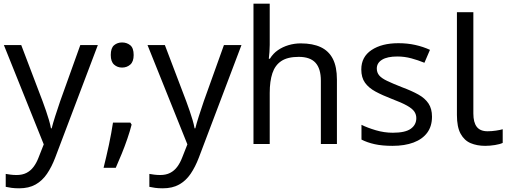

<svg xmlns="http://www.w3.org/2000/svg" viewBox="-20 -780 2753 1040"><path d="M1 -536H95L211 -231Q221 -204 229.5 -179Q238 -154 245 -130.5Q252 -107 256 -85H260Q266 -110 279 -150.5Q292 -191 306 -232L415 -536H510L279 74Q260 124 234.5 161.5Q209 199 172.5 219.5Q136 240 84 240Q60 240 42 237.5Q24 235 11 232V162Q22 164 37.5 166Q53 168 70 168Q101 168 123.5 156.5Q146 145 162 123.5Q178 102 189 73L217 2Z M693 -105Q684 -70 670 -29Q656 12 639.5 52.5Q623 93 607 129H541Q548 101 555.5 69Q563 37 570 4.5Q577 -28 582.5 -59Q588 -90 592 -116H686ZM580 -482Q580 -520 598 -535Q616 -550 641 -550Q667 -550 685.5 -535Q704 -520 704 -482Q704 -446 685.5 -430Q667 -414 641 -414Q616 -414 598 -430Q580 -446 580 -482Z M779 -536H873L989 -231Q999 -204 1007.5 -179Q1016 -154 1023 -130.5Q1030 -107 1034 -85H1038Q1044 -110 1057 -150.5Q1070 -191 1084 -232L1193 -536H1288L1057 74Q1038 124 1012.5 161.5Q987 199 950.5 219.5Q914 240 862 240Q838 240 820 237.5Q802 235 789 232V162Q800 164 815.5 166Q831 168 848 168Q879 168 901.5 156.5Q924 145 940 123.5Q956 102 967 73L995 2Z M1441 -537Q1441 -518 1439.5 -498Q1438 -478 1436 -462H1442Q1459 -490 1485 -508Q1511 -526 1543 -535.5Q1575 -545 1609 -545Q1674 -545 1717.5 -524.5Q1761 -504 1783 -461Q1805 -418 1805 -349V0H1718V-343Q1718 -408 1689 -440Q1660 -472 1598 -472Q1538 -472 1504 -449.5Q1470 -427 1455.5 -383.5Q1441 -340 1441 -277V0H1353V-760H1441Z M2320 -148Q2320 -96 2294 -61Q2268 -26 2220 -8Q2172 10 2106 10Q2050 10 2009.5 1Q1969 -8 1938 -24V-104Q1970 -88 2015.5 -74.5Q2061 -61 2108 -61Q2175 -61 2205 -82.5Q2235 -104 2235 -140Q2235 -160 2224 -176Q2213 -192 2184.5 -208Q2156 -224 2103 -244Q2051 -264 2014 -284Q1977 -304 1957 -332Q1937 -360 1937 -404Q1937 -472 1992.5 -509Q2048 -546 2138 -546Q2187 -546 2229.5 -536.5Q2272 -527 2309 -510L2279 -440Q2245 -454 2208 -464Q2171 -474 2132 -474Q2078 -474 2049.5 -456.5Q2021 -439 2021 -409Q2021 -387 2034 -371.5Q2047 -356 2077.5 -341.5Q2108 -327 2159 -307Q2210 -288 2246 -268Q2282 -248 2301 -219.5Q2320 -191 2320 -148Z M2608 10Q2564 10 2529.5 -4.5Q2495 -19 2475 -55.5Q2455 -92 2455 -157V-714H2544V-165Q2544 -117 2562.5 -93Q2581 -69 2621 -69Q2643 -69 2666.5 -72.5Q2690 -76 2703 -80V-6Q2689 1 2661.5 5.5Q2634 10 2608 10Z"/></svg>

Font: hexuguzrati05
Style: Book
Weight: 400
Designer: Jelle Bosma - Monotype Design Team, Universal Thirst
Foundry: Monotype Imaging Inc.
Version: Version 2.106